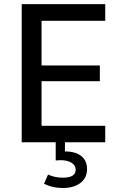

<svg xmlns="http://www.w3.org/2000/svg" viewBox="-20 -707 572 954"><path d="M412.6 132.8Q412.6 176.8 379.9 201.9Q347.2 227.1 291.5 227.1Q240.2 227.1 198.7 206.1L218.8 160.2Q251 175.8 293 175.8Q356 175.8 356 136.2Q356 114.7 335.7 101.8Q315.4 88.9 280.3 88.9Q268.6 88.9 256.8 90.3V-0.5H302.7V45.4Q355 45.4 383.8 68.4Q412.6 91.3 412.6 132.8ZM502.9 -82V0H87.9V-686.5H502.9V-603.5H186.5V-381.8H476.1V-303.7H186.5V-82Z"/></svg>

Font: Estedad-FD Medium
Style: Regular
Weight: 500
Designer: Amin Abedi
Version: Version 7.3